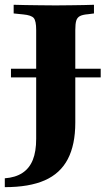

<svg xmlns="http://www.w3.org/2000/svg" viewBox="-33 -591 442 804"><path d="M12.9 -266.9V-303.2H388.7V-266.9ZM118.5 -201.6V-465.3Q118.5 -503.2 108.5 -515.3Q98.4 -527.4 64.5 -530.6L24.2 -534.7V-571Q46 -570.2 74.2 -569.8Q102.4 -569.4 132.3 -569Q162.1 -568.5 187.9 -568.5H200H212.1Q236.3 -568.5 263.7 -569Q291.1 -569.4 316.9 -569.8Q342.7 -570.2 360.5 -571V-534.7L336.3 -531.5Q313.7 -529.8 302 -523.8Q290.3 -517.7 286.3 -504.4Q282.3 -491.1 282.3 -465.3V-201.6ZM-12.9 192.7V155.6Q31.5 152.4 60.9 133.1Q90.3 113.7 104.4 78.6Q118.5 43.5 118.5 -9.7V-201.6H282.3V-77.4Q282.3 15.3 250.8 75.4Q219.4 135.5 154.4 164.1Q89.5 192.7 -12.9 192.7Z"/></svg>

Font: Playfair 9pt Black
Style: Regular
Weight: 900
Designer: Claus Eggers Sørensen
Foundry: Claus Eggers Sørensen
Version: Version 2.203